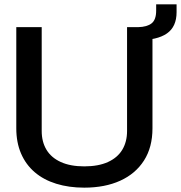

<svg xmlns="http://www.w3.org/2000/svg" viewBox="-20 -854 833 884"><path d="M368 10Q297 10 239 -8Q181 -26 140 -61Q99 -96 77 -147Q55 -198 55 -263V-729H172V-251Q172 -201 194 -164.5Q216 -128 260 -108Q304 -88 368 -88Q433 -88 477 -108Q521 -128 543 -164.5Q565 -201 565 -251V-729H682V-263Q682 -176 643 -115Q604 -54 533.5 -22Q463 10 368 10ZM616 -669V-729Q657 -730 678 -746.5Q699 -763 699 -805V-834H793V-798Q793 -731 748.5 -700Q704 -669 616 -669Z"/></svg>

Font: Hubot Sans Medium
Style: Regular
Weight: 500
Designer: Deni Anggara
Foundry: GitHub, Inc., Subsidiary of Microsoft Corporation
Version: Version 2.000